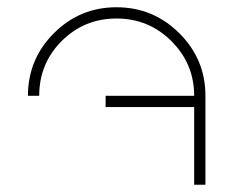

<svg xmlns="http://www.w3.org/2000/svg" viewBox="-20 -753 651 529"><path d="M546 -489V-465V-458V-244H515V-458H271V-489H515Q515 -577 452.5 -639.5Q390 -702 301 -702Q212 -702 150 -640Q88 -578 88 -489H57Q57 -590 128.5 -661.5Q200 -733 301 -733Q402 -733 474 -661.5Q546 -590 546 -489Z"/></svg>

Font: Neo
Style: Regular
Weight: 400
Version: Version 1.1